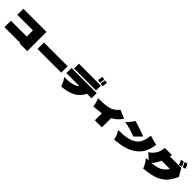

<svg xmlns="http://www.w3.org/2000/svg" viewBox="521 -2938 4958 4958"><g transform="rotate(45 3000.0 -459.0)"><path d="M81 -505V-726H925V-23H647V-44H71V-279H650V-505Z M1939 -251H1072V-485H1939Z M2847 -913Q2848 -842 2830 -774L2745 -786Q2763 -852 2763 -925ZM2958 -898Q2959 -827 2941 -759L2856 -771Q2873 -837 2874 -910ZM2097 -737H2901V-561H2097ZM2960 -524V-336H2795Q2723 -181 2578 -99Q2433 -17 2192 4Q2170 -58 2144 -112Q2118 -166 2075 -224Q2240 -224 2348 -250.5Q2456 -277 2516 -336H2040V-524Z M3931 -556Q3870 -473 3812.5 -421.5Q3755 -370 3680 -331V6H3423V-251Q3303 -231 3141 -220Q3137 -270 3119.5 -335.5Q3102 -401 3078 -458Q3375 -456 3488 -499Q3624 -550 3696 -656Z M4023 -243Q4210 -243 4332.5 -267.5Q4455 -292 4543 -348Q4623 -399 4667 -495Q4711 -591 4728 -738Q4788 -717 4846.5 -701.5Q4905 -686 4990 -666Q4966 -480 4899.5 -364Q4833 -248 4717 -166Q4613 -92 4474 -52Q4335 -12 4130 7Q4108 -74 4086.5 -129.5Q4065 -185 4023 -243ZM4422 -401Q4298 -447 4222 -469Q4146 -491 4010 -518Q4057 -563 4106 -623.5Q4155 -684 4178 -724Q4304 -689 4403 -656Q4502 -623 4603 -581Z M5881 -742Q5863 -802 5823 -873L5904 -894Q5942 -833 5963 -764ZM5774 -714Q5756 -774 5716 -845L5797 -866Q5834 -808 5857 -736ZM5871 -704 5990 -493Q5925 -347 5841.5 -249Q5758 -151 5622 -88Q5563 -61 5448.5 -35Q5334 -9 5186 6Q5144 -122 5042 -238Q5106 -240 5138 -242Q5048 -336 4977 -385Q5185 -512 5206 -768H5467Q5463 -746 5453 -704ZM5679 -477H5380Q5316 -331 5232 -248Q5323 -256 5390.5 -271Q5458 -286 5509 -312Q5565 -339 5605.5 -379Q5646 -419 5679 -477Z"/></g></svg>

Font: Mantou Sans
Style: Regular
Weight: 400
Designer: Mant0u / artakana
Foundry: Mant0u / artakana
Version: Version 1.001;October 22, 2023;FontCreator 14.0.0.2901 64-bi